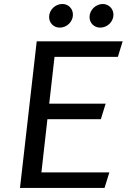

<svg xmlns="http://www.w3.org/2000/svg" viewBox="-20 -917 638 937"><path d="M77.6 0 159.2 -715.3H578.6L555.2 -639.6H246.1L220.2 -411.1H495.6L472.2 -335.4H211.4L182.1 -75.7H513.7L490.2 0ZM219.7 -834Q219.7 -847.2 224.9 -858.6Q230 -870.1 238.8 -878.7Q247.6 -887.2 259.3 -892.3Q271 -897.5 283.7 -897.5Q306.6 -897.5 321.3 -882.3Q335.9 -867.2 335.9 -844.7Q335.9 -832 330.6 -820.6Q325.2 -809.1 316.4 -800.5Q307.6 -792 295.9 -787.1Q284.2 -782.2 271 -782.2Q259.8 -782.2 250.5 -786.4Q241.2 -790.5 234.4 -797.4Q227.5 -804.2 223.6 -813.7Q219.7 -823.2 219.7 -834ZM417 -834Q417 -847.2 422.4 -858.6Q427.7 -870.1 436.5 -878.7Q445.3 -887.2 457 -892.3Q468.8 -897.5 481.4 -897.5Q492.7 -897.5 502.2 -893.3Q511.7 -889.2 518.8 -882.1Q525.9 -875 529.8 -865.2Q533.7 -855.5 533.7 -844.7Q533.7 -832 528.3 -820.6Q522.9 -809.1 514.2 -800.5Q505.4 -792 493.7 -787.1Q481.9 -782.2 468.8 -782.2Q457.5 -782.2 448 -786.4Q438.5 -790.5 431.6 -797.4Q424.8 -804.2 420.9 -813.7Q417 -823.2 417 -834Z"/></svg>

Font: Proza Libre
Style: Italic
Weight: 400
Designer: Jasper de Waard
Foundry: Jasper de Waard
Version: Version 1.000; ttfautohint (v1.4.1.8-43bc)